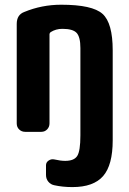

<svg xmlns="http://www.w3.org/2000/svg" viewBox="-20 -550 540 801"><path d="M235.4 -530.3Q365.2 -530.3 407.7 -492.2Q450.2 -454.1 450.2 -339.8V35.2Q450.2 138.7 410.2 184.6Q370.1 230.5 282.2 230.5Q241.2 230.5 206.1 222.7Q191.4 219.7 181.6 208Q171.9 196.3 171.9 179.7V139.6Q171.9 127 183.1 119.6Q194.3 112.3 207 115.2Q232.4 121.1 252 121.1Q289.1 121.1 302.2 100.6Q315.4 80.1 315.4 14.6V-349.6Q315.4 -395.5 299.8 -412.6Q284.2 -429.7 240.2 -429.7Q212.9 -429.7 191.4 -416Q187.5 -413.1 186.5 -408.2V-35.2Q186.5 -20.5 176.8 -10.3Q167 0 152.3 0H85Q70.3 0 60.1 -9.8Q49.8 -19.5 49.8 -35.2V-450.2Q49.8 -488.3 81.1 -500Q154.3 -530.3 235.4 -530.3Z"/></svg>

Font: Rounded-L Mgen+ 1mn bold
Style: Bold
Weight: 700
Designer: [Source Han Sans]
Ryoko NISHIZUKA  (kana & ideographs); Paul D. Hunt (Latin, Greek & Cyrillic); Wenlong ZHANG  (bopomofo
Version: Version 1.059.20150602